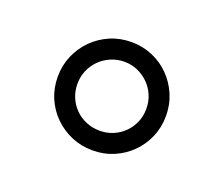

<svg xmlns="http://www.w3.org/2000/svg" viewBox="-54 -794 427 367"><g transform="rotate(20 160.0 -610.0)"><path d="M230 -609.9Q230 -624.5 224.6 -637.2Q219.2 -649.9 209.7 -659.4Q200.2 -668.9 187.5 -674.6Q174.8 -680.2 160.2 -680.2Q145.5 -680.2 132.6 -674.6Q119.6 -668.9 110.1 -659.4Q100.6 -649.9 95.2 -637.2Q89.8 -624.5 89.8 -609.9Q89.8 -595.2 95.2 -582.5Q100.6 -569.8 110.1 -560.3Q119.6 -550.8 132.6 -545.4Q145.5 -540 160.2 -540Q174.8 -540 187.5 -545.4Q200.2 -550.8 209.7 -560.3Q219.2 -569.8 224.6 -582.5Q230 -595.2 230 -609.9ZM270 -609.9Q270 -586.9 261.5 -566.9Q252.9 -546.9 238 -532Q223.1 -517.1 203.1 -508.5Q183.1 -500 160.2 -500Q137.2 -500 117.2 -508.5Q97.2 -517.1 82 -532Q66.9 -546.9 58.3 -566.9Q49.8 -586.9 49.8 -609.9Q49.8 -632.8 58.3 -652.8Q66.9 -672.9 82 -688Q97.2 -703.1 117.2 -711.7Q137.2 -720.2 160.2 -720.2Q183.1 -720.2 203.1 -711.7Q223.1 -703.1 238 -688Q252.9 -672.9 261.5 -652.8Q270 -632.8 270 -609.9Z"/></g></svg>

Font: Charis SIL Phon
Style: Bold Italic
Weight: 700
Italic angle: -11°
Foundry: SIL International
Version: Version 5.000